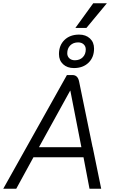

<svg xmlns="http://www.w3.org/2000/svg" viewBox="-42 -1162 709 1182"><path d="M472 -194H164L58 0H-22L370 -700H404Q437 -700 445 -660L528 -256H529V-254L581 0H509ZM198 -256H459L391 -604H390ZM321 -829Q321 -883 355 -916Q389 -949 445 -949Q486 -949 511.5 -925.5Q537 -902 537 -863Q537 -809 503 -776Q469 -743 413 -743Q372 -743 346.5 -766.5Q321 -790 321 -829ZM486 -858Q486 -877 473 -889Q460 -901 439 -901Q409 -901 390.5 -882.5Q372 -864 372 -834Q372 -815 385 -803Q398 -791 419 -791Q449 -791 467.5 -809.5Q486 -828 486 -858ZM532 -1142H616L490 -990H422Z"/></svg>

Font: Bai Jamjuree
Style: Italic
Weight: 400
Italic angle: -10°
Version: Version 1.000; ttfautohint (v1.6)